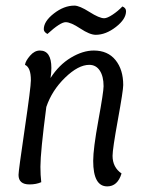

<svg xmlns="http://www.w3.org/2000/svg" viewBox="-20 -654 515 684"><path d="M145 -273Q124 -112 124 -60Q124 -30 127 -5Q109 3 85 3Q46 3 46 -31Q46 -45 68 -194.5Q90 -344 90 -368Q90 -414 69 -423Q71 -437 87 -455.5Q103 -474 122 -474Q163 -474 163 -412Q163 -394 160 -376Q190 -423 232.5 -448.5Q275 -474 314 -474Q364 -474 391.5 -440Q419 -406 419 -351Q419 -332 400 -227.5Q381 -123 381 -99Q381 -58 413 -36Q399 10 362 10Q312 10 312 -81Q312 -124 330.5 -225.5Q349 -327 349 -347Q349 -382 335.5 -402.5Q322 -423 298 -423Q259 -423 212 -377.5Q165 -332 145 -273ZM351 -589Q362 -589 381.5 -602Q401 -615 416 -631Q429 -626 429 -614Q429 -586 393 -558Q357 -530 321 -530Q300 -530 266 -552.5Q232 -575 214 -575Q195 -575 149 -533Q136 -540 136 -550Q136 -578 172 -606Q208 -634 245 -634Q263 -634 298.5 -611.5Q334 -589 351 -589Z"/></svg>

Font: Overlock
Style: Italic
Weight: 400
Designer: Dario Muhafara
Foundry: Dario Manuel Muhafara
Version: Version 1.001